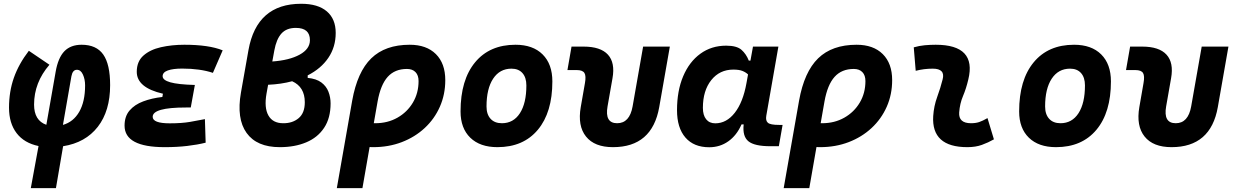

<svg xmlns="http://www.w3.org/2000/svg" viewBox="-20 -762 6485 1007"><path d="M273.4 224.6H141.6L182.1 3.9Q106.9 -11.7 67.1 -63.7Q27.3 -115.7 27.3 -197.3Q27.3 -281.7 52.7 -354Q78.1 -426.3 131.3 -495.6L239.3 -422.4Q158.7 -329.1 158.7 -213.4Q158.7 -129.9 223.1 -107.4L272 -386.2Q284.7 -459 317.6 -493.2Q350.6 -527.3 408.2 -527.3Q485.4 -527.3 521.5 -476.1Q557.6 -424.8 557.6 -315.4Q557.6 -180.2 492.9 -96.9Q428.2 -13.7 311 4.9ZM310.1 -106.9Q365.2 -122.6 395.8 -176Q426.3 -229.5 426.3 -314Q426.3 -345.7 415 -370.8Q403.8 -396 383.3 -396Q360.8 -396 354.5 -361.8Z M844.2 9.8Q633.3 9.8 633.3 -103Q633.3 -151.9 659.7 -182.6Q686 -213.4 731 -230.2Q775.9 -247.1 831.5 -253.4L834.5 -270.5Q697.3 -302.2 697.3 -385.3Q697.3 -439.5 732.2 -470.5Q767.1 -501.5 824 -514.4Q880.9 -527.3 946.8 -527.3Q1075.7 -527.3 1147.9 -498L1096.7 -379.9Q1029.3 -402.3 935.5 -402.3Q887.7 -402.3 860.4 -392.6Q833 -382.8 833 -362.3Q833 -341.8 873.3 -330.3Q913.6 -318.8 1002 -316.4L980.5 -198.2H955.1Q780.8 -198.2 780.8 -149.4Q780.8 -115.2 870.1 -115.2Q933.6 -115.2 977.1 -122.8Q1020.5 -130.4 1054.7 -137.2L1058.6 -13.7Q1016.1 -2.9 962.2 3.4Q908.2 9.8 844.2 9.8Z M1447.8 9.8Q1326.7 9.8 1273.2 -64.9Q1219.7 -139.6 1243.7 -276.4L1283.2 -499.5Q1326.7 -742.2 1559.6 -742.2Q1647.5 -742.2 1694.1 -702.4Q1740.7 -662.6 1740.7 -589.4Q1740.7 -515.6 1702.1 -458.7Q1663.6 -401.9 1593.8 -366.7V-353.5Q1639.2 -349.1 1665.3 -329.6Q1691.4 -310.1 1702.6 -281Q1713.9 -252 1713.9 -219.7Q1713.9 -142.6 1679.9 -91.6Q1646 -40.5 1585.9 -15.4Q1525.9 9.8 1447.8 9.8ZM1512.2 -335.9Q1454.1 -320.3 1386.2 -317.4L1377.9 -271.5Q1364.7 -197.3 1387.7 -156.5Q1410.6 -115.7 1465.3 -115.7Q1514.2 -115.2 1546.4 -142.3Q1578.6 -169.4 1578.6 -225.6Q1578.6 -306.2 1512.2 -335.9ZM1408.2 -439.5Q1497.6 -445.8 1551.5 -475.3Q1605.5 -504.9 1605.5 -551.3Q1605.5 -615.7 1531.7 -615.7Q1482.9 -615.7 1456.3 -586.4Q1429.7 -557.1 1418.9 -498Z M2128.9 -527.3Q2216.8 -527.3 2266.1 -478.3Q2315.4 -429.2 2315.4 -341.8Q2315.4 -266.6 2287.1 -202.4Q2258.8 -138.2 2207.5 -90.6Q2156.2 -43 2087.4 -16.6Q2018.6 9.8 1937.5 9.8Q1928.2 9.8 1918.5 9.3L1880.9 224.6H1746.6L1827.1 -233.9Q1854 -384.8 1927.2 -456.1Q2000.5 -527.3 2128.9 -527.3ZM1960.4 -229.5 1940.4 -115.7Q1944.3 -115.7 1948.2 -115.7Q2013.2 -115.7 2064.5 -144.8Q2115.7 -173.8 2145.5 -223.9Q2175.3 -273.9 2175.3 -336.9Q2175.3 -367.2 2159.2 -383.8Q2143.1 -400.4 2114.3 -400.4Q2050.8 -400.4 2013.4 -358.9Q1976.1 -317.4 1960.4 -229.5Z M2588.9 9.8Q2497.6 9.8 2446.5 -39.8Q2395.5 -89.4 2395.5 -177.7Q2395.5 -342.8 2471.7 -435.1Q2547.9 -527.3 2683.6 -527.3Q2774.9 -527.3 2825.9 -476.6Q2877 -425.8 2877 -335Q2877 -172.4 2800.8 -81.3Q2724.6 9.8 2588.9 9.8ZM2612.3 -115.7Q2672.9 -115.7 2706.8 -168.2Q2740.7 -220.7 2740.7 -314Q2740.7 -355.5 2720.2 -378.7Q2699.7 -401.9 2662.6 -401.9Q2601.1 -401.9 2566.4 -349.4Q2531.7 -296.9 2531.7 -203.6Q2531.7 -162.1 2553 -138.9Q2574.2 -115.7 2612.3 -115.7Z M3194.8 9.8Q3098.1 9.8 3053.5 -45.9Q3008.8 -101.6 3025.9 -200.2L3047.9 -326.2Q3054.7 -363.8 3045.2 -379.2Q3035.6 -394.5 3005.4 -394.5H2956.1L2977.5 -517.6H3041Q3129.9 -517.6 3168.5 -475.3Q3207 -433.1 3192.4 -351.6L3166.5 -204.1Q3150.9 -115.7 3216.8 -115.7Q3282.2 -115.7 3297.9 -204.1L3353 -517.6H3493.2L3437.5 -200.2Q3400.4 9.8 3194.8 9.8Z M3916 -444.3 3929.2 -517.6H4062.5L3999 -154.8Q3994.6 -129.4 4007.3 -118.2Q4020 -106.9 4065.9 -106.9H4084.5L4064.9 4.9H4020.5Q3937 4.9 3905.3 -21Q3873.5 -46.9 3880.4 -109.4H3869.1Q3843.8 -51.8 3799.8 -20.8Q3755.9 10.3 3699.7 10.3Q3619.1 10.3 3575 -40.5Q3530.8 -91.3 3530.8 -184.1Q3530.8 -285.6 3563 -361.8Q3595.2 -438 3653.3 -480.2Q3711.4 -522.5 3788.6 -522.5Q3844.2 -522.5 3868.9 -500.7Q3893.6 -479 3907.2 -444.3ZM3826.2 -397Q3754.4 -397 3710.4 -341.8Q3666.5 -286.6 3666.5 -196.3Q3666.5 -157.7 3683.6 -136.5Q3700.7 -115.2 3731.4 -115.2Q3790.5 -115.2 3833.7 -170.4Q3877 -225.6 3895 -325.7L3903.3 -371.6Q3891.6 -382.8 3874 -389.9Q3856.4 -397 3826.2 -397Z M4472.7 -527.3Q4560.5 -527.3 4609.9 -478.3Q4659.2 -429.2 4659.2 -341.8Q4659.2 -266.6 4630.9 -202.4Q4602.5 -138.2 4551.3 -90.6Q4500 -43 4431.2 -16.6Q4362.3 9.8 4281.2 9.8Q4272 9.8 4262.2 9.3L4224.6 224.6H4090.3L4170.9 -233.9Q4197.8 -384.8 4271 -456.1Q4344.2 -527.3 4472.7 -527.3ZM4304.2 -229.5 4284.2 -115.7Q4288.1 -115.7 4292 -115.7Q4356.9 -115.7 4408.2 -144.8Q4459.5 -173.8 4489.3 -223.9Q4519 -273.9 4519 -336.9Q4519 -367.2 4502.9 -383.8Q4486.8 -400.4 4458 -400.4Q4394.5 -400.4 4357.2 -358.9Q4319.8 -317.4 4304.2 -229.5Z M5159.2 -142.6 5192.9 -31.2Q5163.1 -14.2 5129.9 -2.2Q5096.7 9.8 5053.7 9.8Q4864.3 9.8 4874.5 -153.3Q4877.9 -205.6 4895.5 -253.9Q4913.1 -302.2 4923.8 -345.2Q4939 -401.9 4872.1 -401.9Q4825.7 -401.9 4782.7 -390.6L4772.5 -513.7Q4801.3 -522 4830.1 -524.7Q4858.9 -527.3 4887.7 -527.3Q5103 -527.3 5058.6 -345.2Q5047.4 -297.4 5030.8 -258.3Q5014.2 -219.2 5010.7 -172.4Q5006.8 -115.7 5072.8 -115.7Q5097.2 -115.7 5115.5 -121.8Q5133.8 -127.9 5159.2 -142.6Z M5518.6 9.8Q5427.2 9.8 5376.2 -39.8Q5325.2 -89.4 5325.2 -177.7Q5325.2 -342.8 5401.4 -435.1Q5477.5 -527.3 5613.3 -527.3Q5704.6 -527.3 5755.6 -476.6Q5806.6 -425.8 5806.6 -335Q5806.6 -172.4 5730.5 -81.3Q5654.3 9.8 5518.6 9.8ZM5542 -115.7Q5602.5 -115.7 5636.5 -168.2Q5670.4 -220.7 5670.4 -314Q5670.4 -355.5 5649.9 -378.7Q5629.4 -401.9 5592.3 -401.9Q5530.8 -401.9 5496.1 -349.4Q5461.4 -296.9 5461.4 -203.6Q5461.4 -162.1 5482.7 -138.9Q5503.9 -115.7 5542 -115.7Z M6124.5 9.8Q6027.8 9.8 5983.2 -45.9Q5938.5 -101.6 5955.6 -200.2L5977.5 -326.2Q5984.4 -363.8 5974.9 -379.2Q5965.3 -394.5 5935.1 -394.5H5885.7L5907.2 -517.6H5970.7Q6059.6 -517.6 6098.1 -475.3Q6136.7 -433.1 6122.1 -351.6L6096.2 -204.1Q6080.6 -115.7 6146.5 -115.7Q6211.9 -115.7 6227.5 -204.1L6282.7 -517.6H6422.9L6367.2 -200.2Q6330.1 9.8 6124.5 9.8Z"/></svg>

Font: Cascadia Code PL
Style: Bold Italic
Weight: 700
Italic angle: -10°
Monospace: yes
Designer: Aaron Bell
Foundry: Saja Typeworks
Version: Version 2404.023; ttfautohint (v1.8.4)